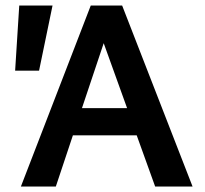

<svg xmlns="http://www.w3.org/2000/svg" viewBox="-20 -678 746 698"><path d="M122 -421H35L50 -658H171ZM477 -186H245L183 0H56L310 -658H424L680 0H544ZM442 -285 357 -521 278 -285Z"/></svg>

Font: Ysabeau Infant
Style: Bold
Weight: 700
Designer: Christian Thalmann (Catharsis Fonts)
Version: Version 0.003